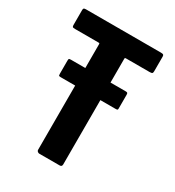

<svg xmlns="http://www.w3.org/2000/svg" viewBox="-164 -772 796 871"><g transform="rotate(30 234.0 -336.5)"><path d="M174 0Q170 0 165.5 -3.5Q161 -7 161 -12V-564Q161 -569 160 -570Q159 -571 154 -571H33Q22 -571 19.5 -573.5Q17 -576 17 -583V-661Q17 -668 19.5 -670.5Q22 -673 31 -673H423Q433 -673 436 -670.5Q439 -668 439 -661V-584Q439 -576 436 -573.5Q433 -571 422 -571H301Q295 -571 294 -570Q293 -569 293 -564V-12Q293 0 281 0ZM85 -349Q76 -349 75 -352Q74 -355 74 -361V-428Q74 -436 75.5 -438.5Q77 -441 86 -441H372Q379 -441 381.5 -439Q384 -437 384 -429V-358Q384 -352 382 -350.5Q380 -349 371 -349Z"/></g></svg>

Font: Glory
Style: Bold
Weight: 700
Designer: Robert Leuschke
Foundry: Robert Leuschke
Version: Version 1.011